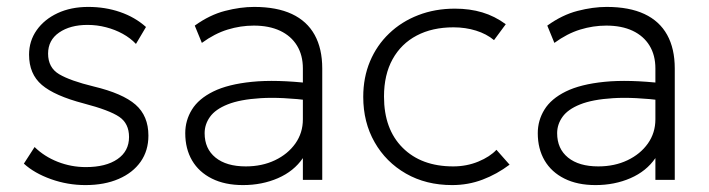

<svg xmlns="http://www.w3.org/2000/svg" viewBox="-20 -520 2049 555"><path d="M227 15Q175.5 15 127.2 -2.2Q79 -19.5 49 -47L80 -95Q108 -67.5 147 -52.2Q186 -37 228 -37Q286 -37 319.5 -60Q353 -83 353 -124Q353 -163 324.8 -182.2Q296.5 -201.5 222 -221Q138 -243 101 -274.5Q64 -306 64 -362Q64 -401.5 86 -432.8Q108 -464 146.5 -482Q185 -500 235 -500Q284.5 -500 327.2 -485.2Q370 -470.5 402 -442L373 -393Q357 -410 334.8 -422.2Q312.5 -434.5 286.5 -441.2Q260.5 -448 233 -448Q183 -448 151 -426Q119 -404 119 -365Q119 -324.5 151 -305.5Q183 -286.5 251 -270Q334.5 -250 371.8 -217.5Q409 -185 409 -128Q409 -84.5 386.5 -52.5Q364 -20.5 323 -2.8Q282 15 227 15Z M682.5 15Q630 15 592.5 -3.8Q555 -22.5 535.2 -56.2Q515.5 -90 515.5 -135Q515.5 -172 534.8 -203.2Q554 -234.5 596.5 -255.5Q639 -276.5 708.5 -283.5Q778 -290.5 878.5 -279L881.5 -229Q793 -240 733.2 -236.2Q673.5 -232.5 638 -218.2Q602.5 -204 587 -182.2Q571.5 -160.5 571.5 -135Q571.5 -90 603 -64.5Q634.5 -39 690.5 -39Q737.5 -39 774.8 -56.8Q812 -74.5 833.8 -105.2Q855.5 -136 855.5 -175V-322Q855.5 -360.5 838.5 -388.2Q821.5 -416 789.8 -431Q758 -446 713.5 -446Q675.5 -446 638 -434.5Q600.5 -423 563.5 -396L543 -446Q586 -477 630.5 -488.5Q675 -500 714.5 -500Q780 -500 823.8 -479.5Q867.5 -459 889.5 -419.2Q911.5 -379.5 911.5 -322V0H855.5V-63Q829.5 -25 783.5 -5Q737.5 15 682.5 15Z M1287 15Q1211.5 15 1153.5 -18.2Q1095.5 -51.5 1062.8 -109Q1030 -166.5 1030 -240Q1030 -296 1049.5 -342.5Q1069 -389 1104.8 -423.2Q1140.5 -457.5 1189 -476.2Q1237.5 -495 1295 -495Q1338 -495 1374 -484.2Q1410 -473.5 1442 -450L1408 -404Q1386.5 -422 1356 -431.5Q1325.5 -441 1291 -441Q1229.5 -441 1184.5 -417.2Q1139.5 -393.5 1114.8 -348.8Q1090 -304 1090 -241Q1090 -146.5 1144 -92.8Q1198 -39 1290 -39Q1329 -39 1362.8 -53Q1396.5 -67 1415 -87L1453 -44Q1416.5 -16.5 1375 -0.8Q1333.5 15 1287 15Z M1701.5 15Q1649 15 1611.5 -3.8Q1574 -22.5 1554.2 -56.2Q1534.5 -90 1534.5 -135Q1534.5 -172 1553.8 -203.2Q1573 -234.5 1615.5 -255.5Q1658 -276.5 1727.5 -283.5Q1797 -290.5 1897.5 -279L1900.5 -229Q1812 -240 1752.2 -236.2Q1692.5 -232.5 1657 -218.2Q1621.5 -204 1606 -182.2Q1590.5 -160.5 1590.5 -135Q1590.5 -90 1622 -64.5Q1653.5 -39 1709.5 -39Q1756.5 -39 1793.8 -56.8Q1831 -74.5 1852.8 -105.2Q1874.5 -136 1874.5 -175V-322Q1874.5 -360.5 1857.5 -388.2Q1840.5 -416 1808.8 -431Q1777 -446 1732.5 -446Q1694.5 -446 1657 -434.5Q1619.5 -423 1582.5 -396L1562 -446Q1605 -477 1649.5 -488.5Q1694 -500 1733.5 -500Q1799 -500 1842.8 -479.5Q1886.5 -459 1908.5 -419.2Q1930.5 -379.5 1930.5 -322V0H1874.5V-63Q1848.5 -25 1802.5 -5Q1756.5 15 1701.5 15Z"/></svg>

Font: Geologica Thin Roman Thin
Style: Regular
Weight: 250
Version: Version 1.010;gftools[0.9.28]